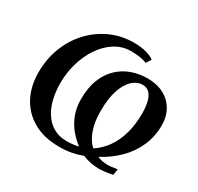

<svg xmlns="http://www.w3.org/2000/svg" viewBox="-160 -945 1185 1147"><g transform="rotate(30 432.5 -371.0)"><path d="M376 11Q272 11 198.5 -30.5Q125 -72 86.2 -145.2Q47.5 -218.5 47.5 -313Q47.5 -405 78.2 -484.8Q109 -564.5 164.5 -624.2Q220 -684 294.2 -717.8Q368.5 -751.5 455.5 -751.5Q504 -751.5 541.8 -740.8Q579.5 -730 595.5 -715.5L572.5 -680.5Q567.5 -685 551.8 -689.2Q536 -693.5 513.8 -696.2Q491.5 -699 466 -699Q404.5 -699 354.2 -667.2Q304 -635.5 267.8 -581.8Q231.5 -528 212 -461Q192.5 -394 192.5 -324Q192.5 -266 204.8 -214.8Q217 -163.5 242.5 -124.2Q268 -85 306.8 -62.8Q345.5 -40.5 398 -40.5Q421.5 -40.5 442 -43Q462.5 -45.5 479 -50Q443.5 -76.5 413.8 -112.5Q384 -148.5 365.8 -195.5Q347.5 -242.5 347.5 -302.5Q347.5 -381.5 370.5 -439Q393.5 -496.5 433.2 -534Q473 -571.5 524.2 -589.5Q575.5 -607.5 631.5 -607.5Q696 -607.5 743.8 -582.2Q791.5 -557 817.8 -511.5Q844 -466 844 -404.5Q843.5 -328 814.5 -262.2Q785.5 -196.5 733 -144Q680.5 -91.5 610 -54Q626 -47 644.2 -43.5Q662.5 -40 686.5 -40Q694 -40 705.5 -41.5Q717 -43 728.5 -44.8Q740 -46.5 747.5 -47.5L740.5 -5.5Q729 -3 712.8 -0.2Q696.5 2.5 680.2 4.2Q664 6 653.5 6Q618.5 6 589.2 0.2Q560 -5.5 533.5 -17Q498.5 -3.5 460.2 3.8Q422 11 376 11ZM558 -82.5Q606 -114 639 -161.2Q672 -208.5 689.5 -270.5Q707 -332.5 707 -408Q707 -455 698.5 -488.8Q690 -522.5 672 -541Q654 -559.5 625 -559.5Q587.5 -559.5 555.8 -530.8Q524 -502 504.2 -444Q484.5 -386 484.5 -299Q484.5 -247.5 493.5 -206.5Q502.5 -165.5 519 -134.5Q535.5 -103.5 558 -82.5Z"/></g></svg>

Font: Merriweather 60pt
Style: Bold Italic
Weight: 700
Italic angle: -7.8°
Version: Version 2.101